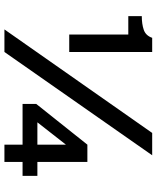

<svg xmlns="http://www.w3.org/2000/svg" viewBox="60 -768 708 868"><g transform="rotate(90 414.0 -334.0)"><path d="M113 0 581 -668H682L215 0ZM136 -293V-560H53V-621Q89 -621 115 -630Q141 -639 151 -668H215V-293ZM533 -149H634V-278ZM634 0V-82H450V-144L634 -375H712V-149H775V-82H712V0Z"/></g></svg>

Font: Atkinson Hyperlegible Next Medium
Style: Regular
Weight: 500
Designer: Elliott Scott, Megan Eiswerth, Linus Boman, Theodore Petrosky, Letters from Sweden
Foundry: Applied Design Works, Letters from Sweden
Version: Version 2.001